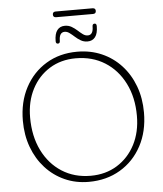

<svg xmlns="http://www.w3.org/2000/svg" viewBox="-62 -1002 914 1074"><g transform="rotate(-5 394.5 -465.0)"><path d="M391 -714Q466 -714 528.8 -686.5Q591.5 -659 637.5 -609Q683.5 -559 708.8 -491.2Q734 -423.5 734 -343Q734 -237 690.5 -155.8Q647 -74.5 570 -28.8Q493 17 393 17Q320 17 258.2 -10.8Q196.5 -38.5 151 -88.5Q105.5 -138.5 80.2 -206.5Q55 -274.5 55 -355Q55 -460.5 98 -541.5Q141 -622.5 216.8 -668.2Q292.5 -714 391 -714ZM693 -328Q693 -431.5 653.2 -510.5Q613.5 -589.5 543 -633.8Q472.5 -678 380 -678Q296.5 -678 232.8 -638.5Q169 -599 133 -529.5Q97 -460 97 -370Q97 -265 136.2 -185.2Q175.5 -105.5 245.2 -60.8Q315 -16 407 -16Q491 -16 555.5 -56Q620 -96 656.5 -166.2Q693 -236.5 693 -328ZM454.5 -766Q433.5 -766 416.8 -775.8Q400 -785.5 385.8 -798.5Q371.5 -811.5 358.2 -821.2Q345 -831 331.5 -831Q300 -831 300 -783Q300 -768.5 288 -768.5Q276.5 -768.5 276.5 -783Q276.5 -824.5 292 -844.5Q307.5 -864.5 335 -864.5Q356 -864.5 372.8 -854.8Q389.5 -845 403.8 -832Q418 -819 431.2 -809.2Q444.5 -799.5 458.5 -799.5Q489.5 -799.5 489.5 -847Q489.5 -862 502 -862Q513 -862 513 -847Q513 -805.5 497.5 -785.8Q482 -766 454.5 -766ZM274 -932.5Q274 -948.5 291 -948.5H498Q515 -948.5 515 -932.5Q515 -916.5 498 -916.5H291Q274 -916.5 274 -932.5Z"/></g></svg>

Font: Fraunces 9pt SuperSoft Thin
Style: Regular
Weight: 100
Version: Version 1.000;[b76b70a41]